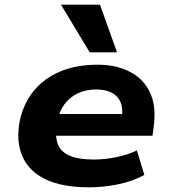

<svg xmlns="http://www.w3.org/2000/svg" viewBox="-20 -791 735 822"><path d="M362 11Q244 11 172.5 -24.5Q101 -60 74.5 -125Q48 -190 65 -275Q81 -349 125 -402.5Q169 -456 238 -485Q307 -514 398 -514Q477 -514 535.5 -484Q594 -454 622 -395.5Q650 -337 638 -248L633 -210H191L205 -303H521L501 -282Q508 -325 496.5 -352.5Q485 -380 458.5 -394Q432 -408 391 -408Q348 -408 313 -391.5Q278 -375 255.5 -344Q233 -313 225 -269L223 -258Q215 -207 227.5 -174Q240 -141 278 -124.5Q316 -108 382 -108Q430 -108 479.5 -118.5Q529 -129 566 -147L598 -42Q549 -15 486 -2Q423 11 362 11ZM364 -567 241 -771H408L481 -567Z"/></svg>

Font: Nunito Sans 7pt SemiExpanded ExtraBold
Style: Italic
Weight: 800
Width: 6
Italic angle: -9°
Designer: Vernon Adams
Foundry: Vernon Adams
Version: Version 3.101;gftools[0.9.27]